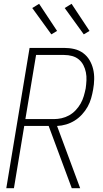

<svg xmlns="http://www.w3.org/2000/svg" viewBox="-20 -986 540 1006"><path d="M13 0 135 -735H316Q344 -735 369.5 -729Q395 -723 415.5 -708Q436 -693 449 -671Q462 -649 468 -624Q474 -599 473.5 -571.5Q473 -544 468 -517Q464 -494 457.5 -471Q451 -448 439 -426.5Q427 -405 409.5 -386Q392 -367 371 -354Q350 -341 326.5 -334Q303 -327 279 -326L400 0H356L235 -326H107L53 0ZM113 -362H262Q282 -362 302.5 -366.5Q323 -371 342 -381.5Q361 -392 376.5 -408.5Q392 -425 402.5 -443.5Q413 -462 419 -482.5Q425 -503 429 -523Q432 -544 433 -565.5Q434 -587 430 -607Q426 -627 417 -644.5Q408 -662 393 -674.5Q378 -687 358 -692.5Q338 -698 316 -698H169ZM419 -806 319 -944 355 -966 449 -824ZM249 -806 149 -944 185 -966 279 -824Z"/></svg>

Font: Iosevka SS04 Extralight
Style: Italic
Weight: 200
Italic angle: -9°
Monospace: yes
Designer: Belleve Invis
Foundry: Belleve Invis
Version: Version 19.0.0; ttfautohint (v1.8.4)